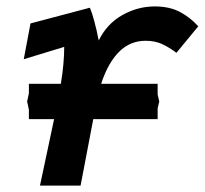

<svg xmlns="http://www.w3.org/2000/svg" viewBox="-20 -578 640 598"><path d="M126 -101 148.5 -207H70V-236L64.5 -262L70 -287.5V-317H169.5Q180 -381 180 -432L54 -393.5L75 -505L260 -554Q274 -520 287.5 -452Q313 -504 361 -531Q409 -558 462 -558Q507.5 -558 540 -541Q572.5 -524 597.5 -496L529.5 -413.5Q507 -430.5 484.8 -440.8Q462.5 -451 433.5 -451Q385.5 -451 351 -416.8Q316.5 -382.5 295 -317H471V-283.5L476 -262L471 -240.5V-207H270.5L231 0H104.5Z"/></svg>

Font: JuliaMono
Style: Bold Italic
Weight: 700
Italic angle: -9°
Monospace: yes
Designer: cormullion
Foundry: corm
Version: Version 0.057; ttfautohint (v1.8.4)